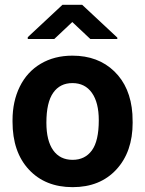

<svg xmlns="http://www.w3.org/2000/svg" viewBox="-20 -770 605 800"><path d="M32.2 0ZM32.2 -269Q32.2 -347.7 62.5 -409.2Q92.8 -470.7 149.7 -504.4Q206.5 -538.1 281.7 -538.1Q388.7 -538.1 456.3 -472.7Q523.9 -407.2 531.7 -294.9L532.7 -258.8Q532.7 -137.2 464.8 -63.7Q397 9.8 282.7 9.8Q168.5 9.8 100.3 -63.5Q32.2 -136.7 32.2 -262.7ZM173.3 -258.8Q173.3 -183.6 201.7 -143.8Q230 -104 282.7 -104Q334 -104 362.8 -143.3Q391.6 -182.6 391.6 -269Q391.6 -342.8 362.8 -383.3Q334 -423.8 281.7 -423.8Q230 -423.8 201.7 -383.5Q173.3 -343.3 173.3 -258.8ZM468.8 -613.3V-607.4H356.4L281.2 -678.2L206.1 -607.4H95.7V-615.2L240.2 -750H322.3Z"/></svg>

Font: Roboto
Style: Bold
Weight: 700
Designer: Google
Version: Version 2.134; 2016; ttfautohint (v1.6)